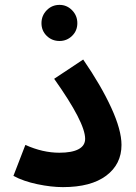

<svg xmlns="http://www.w3.org/2000/svg" viewBox="-20 -761 557 787"><path d="M84 -167Q155 -135 223 -135Q275 -135 302 -149.5Q329 -164 329 -192Q329 -259 202 -438L321 -517Q394 -411 436 -319.5Q478 -228 478 -167Q478 -88 415.5 -41Q353 6 238 6Q190 6 133 -6Q76 -18 35 -40ZM150 -666Q150 -697 171.5 -719Q193 -741 224 -741Q254 -741 275.5 -719Q297 -697 297 -666Q297 -635 275.5 -614Q254 -593 224 -593Q193 -593 171.5 -614Q150 -635 150 -666Z"/></svg>

Font: Noto Sans Arabic
Style: Bold
Weight: 700
Designer: Nadine Chahine
Foundry: Monotype Imaging Inc.
Version: Version 1.001